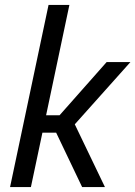

<svg xmlns="http://www.w3.org/2000/svg" viewBox="-20 -763 552 783"><path d="M21 0 178 -743H263L168 -293H223L415 -510H512L285 -256L408 0H315L209 -222H153L106 0Z"/></svg>

Font: Saira Semi Condensed
Style: Italic
Weight: 400
Width: 4
Italic angle: -12°
Designer: Hector Gatti with collaboration of the Omnibus-Type team
Foundry: Omnibus-Type
Version: Version 1.001; ttfautohint (v1.8)